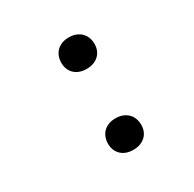

<svg xmlns="http://www.w3.org/2000/svg" viewBox="-131 -706 863 854"><g transform="rotate(-30 300.0 -278.5)"><path d="M236.8 -69.8Q236.8 -86.9 242.4 -102.1Q248 -117.2 258.8 -128.2Q269.5 -139.2 285.4 -145.5Q301.3 -151.9 321.8 -151.9Q342.3 -151.9 358.2 -145.5Q374 -139.2 385 -128.2Q396 -117.2 401.6 -102.1Q407.2 -86.9 407.2 -69.8Q407.2 -52.7 401.6 -38.3Q396 -23.9 385 -13.2Q374 -2.4 358.2 3.7Q342.3 9.8 321.8 9.8Q301.3 9.8 285.4 3.7Q269.5 -2.4 258.8 -13.2Q248 -23.9 242.4 -38.3Q236.8 -52.7 236.8 -69.8ZM236.8 -485.4Q236.8 -502.4 242.4 -517.6Q248 -532.7 258.8 -543.7Q269.5 -554.7 285.4 -561Q301.3 -567.4 321.8 -567.4Q342.3 -567.4 358.2 -561Q374 -554.7 385 -543.7Q396 -532.7 401.6 -517.6Q407.2 -502.4 407.2 -485.4Q407.2 -468.3 401.6 -453.9Q396 -439.5 385 -428.7Q374 -418 358.2 -411.9Q342.3 -405.8 321.8 -405.8Q301.3 -405.8 285.4 -411.9Q269.5 -418 258.8 -428.7Q248 -439.5 242.4 -453.9Q236.8 -468.3 236.8 -485.4Z"/></g></svg>

Font: TypoPRO Roboto Mono
Style: Regular
Weight: 500
Designer: Google
Version: Version 2.000986; 2015; ttfautohint (v1.3)